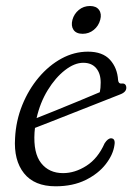

<svg xmlns="http://www.w3.org/2000/svg" viewBox="-20 -628 462 656"><path d="M371 -132Q366.5 -99.5 341.2 -67Q316 -34.5 272.5 -13Q229 8.5 170 8.5Q97.5 8.5 62 -36Q26.5 -80.5 31.5 -156.5Q34.5 -215.5 56 -268.8Q77.5 -322 112.2 -363.2Q147 -404.5 190.2 -428Q233.5 -451.5 280.5 -451.5Q330.5 -451.5 355.8 -423.8Q381 -396 383.5 -354Q385 -341.5 395 -342.5Q410 -344.5 411.5 -330Q413 -313.5 389.5 -305Q359 -293 319 -277.2Q279 -261.5 237.2 -245Q195.5 -228.5 159 -214.2Q122.5 -200 99.5 -191Q98.5 -183.5 98 -175.5Q93.5 -105 120.5 -70.8Q147.5 -36.5 195.5 -36.5Q236 -36.5 275.2 -61.5Q314.5 -86.5 337.5 -138.5Q349 -156 360 -155.5Q375 -154.5 371 -132ZM264.5 -413.5Q234.5 -413.5 202 -388.2Q169.5 -363 143.2 -320.2Q117 -277.5 105 -224.5Q132 -235 170 -250.5Q208 -266 248.2 -282.5Q288.5 -299 321 -313Q324 -326 324 -346Q324 -377 308.5 -395.2Q293 -413.5 264.5 -413.5ZM262.5 -512.5Q240.5 -512.5 231.2 -526Q222 -539.5 227.5 -560.5Q233 -580.5 249.2 -594Q265.5 -607.5 287.5 -607.5Q309 -607.5 318.5 -594Q328 -580.5 322.5 -560.5Q317 -539.5 300.5 -526Q284 -512.5 262.5 -512.5Z"/></svg>

Font: Fraunces 72pt SuperSoft Light
Style: Italic
Weight: 300
Italic angle: -16°
Version: Version 1.000;[b76b70a41]